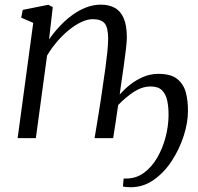

<svg xmlns="http://www.w3.org/2000/svg" viewBox="-20 -580 833 806"><path d="M186 -414.5Q206 -443.5 230.8 -470Q255.5 -496.5 283.8 -517Q312 -537.5 342.2 -549Q372.5 -560.5 403 -560.5Q437 -560.5 461.5 -547.2Q486 -534 499.2 -503.8Q512.5 -473.5 512.5 -422.5Q512.5 -406 508.8 -374.8Q505 -343.5 499.5 -303.2Q494 -263 487.5 -220L482.5 -183Q501.5 -205 526.5 -224.8Q551.5 -244.5 581.5 -257.2Q611.5 -270 645 -270Q698.5 -270 725.2 -247.5Q752 -225 760.8 -189.2Q769.5 -153.5 769 -113.5Q769 -64.5 751 -9Q733 46.5 701 95.5Q669 144.5 625.2 175.2Q581.5 206 528.5 206Q518.5 206 510.2 205.2Q502 204.5 496 203L499 169.5Q501.5 169.5 504 169.5Q506.5 169.5 509.5 169.5Q551 169.5 583.8 145.8Q616.5 122 639.5 82.8Q662.5 43.5 674.8 -3Q687 -49.5 687.5 -94Q688 -129 682.2 -156.8Q676.5 -184.5 660.2 -200.8Q644 -217 612.5 -217Q577 -217 542.5 -194.8Q508 -172.5 476 -139Q471 -104 465.5 -67.2Q460 -30.5 455 0H377Q380.5 -21.5 385 -48.2Q389.5 -75 394.2 -104.5Q399 -134 403.5 -163.2Q408 -192.5 411.5 -218.5Q417.5 -257.5 422.5 -294.8Q427.5 -332 430.8 -364Q434 -396 434 -417Q434 -464.5 419.2 -482Q404.5 -499.5 369 -499.5Q347 -499.5 321 -487.2Q295 -475 269 -453.8Q243 -432.5 219.2 -404.8Q195.5 -377 177.5 -346.5L130.5 0H54L119.5 -484L69 -506L75.5 -538.5L183 -560L201.5 -550Z"/></svg>

Font: Merriweather 36pt Light
Style: Italic
Weight: 300
Italic angle: -7.8°
Version: Version 2.101